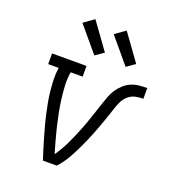

<svg xmlns="http://www.w3.org/2000/svg" viewBox="-139 -875 878 980"><g transform="rotate(20 300.0 -385.0)"><path d="M206 0Q197 -28 188 -56.5Q179 -85 171 -113.5Q163 -142 155 -171Q147 -200 140.5 -229.5Q134 -259 128.5 -288.5Q123 -318 120 -348.5Q117 -379 116 -410Q115 -441 120 -472H63V-530H250V-472H185Q179 -435 181 -398.5Q183 -362 187.5 -326.5Q192 -291 199 -256Q206 -221 214 -187Q222 -153 231.5 -119Q241 -85 251 -51Q264 -70 275.5 -89.5Q287 -109 296.5 -129Q306 -149 315 -169.5Q324 -190 332.5 -211Q341 -232 348.5 -252.5Q356 -273 363 -294Q370 -315 377 -336Q384 -357 391 -378Q398 -399 406 -420Q414 -441 426.5 -459.5Q439 -478 456.5 -493.5Q474 -509 495 -517.5Q516 -526 537.5 -528Q559 -530 580 -530V-472Q560 -472 539.5 -468Q519 -464 502 -450.5Q485 -437 475 -418Q465 -399 458.5 -379Q452 -359 445.5 -339.5Q439 -320 432 -300.5Q425 -281 418 -261.5Q411 -242 403 -222.5Q395 -203 387 -183.5Q379 -164 370 -145Q361 -126 351.5 -107Q342 -88 331.5 -69.5Q321 -51 308.5 -33.5Q296 -16 281 0ZM439 -594 325 -730 381 -770 485 -626ZM269 -594 155 -730 211 -770 315 -626Z"/></g></svg>

Font: Iosevka Curly Slab LtExObl
Style: Regular
Weight: 300
Width: 7
Italic angle: -9°
Monospace: yes
Designer: Belleve Invis
Foundry: Belleve Invis
Version: Version 11.1.0; ttfautohint (v1.8.3)